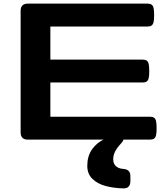

<svg xmlns="http://www.w3.org/2000/svg" viewBox="-20 -770 915 1059"><path d="M132.8 -750H793.9Q808.4 -750 816.2 -744.4Q823.9 -738.9 827 -725.8Q830.1 -712.8 830.1 -686.9Q830.1 -661 827 -648Q823.9 -635 816.2 -629.4Q808.4 -623.8 793.9 -623.8H257.8V-441.2H767.1Q781.5 -441.2 789.3 -435.6Q797.1 -430.1 800.1 -417Q803.2 -404 803.2 -378.1Q803.2 -352.2 800.1 -339.2Q797.1 -326.2 789.3 -320.6Q781.5 -315 767.1 -315H257.8V-126.2H807.6Q822.1 -126.2 829.8 -120.6Q837.6 -115 840.7 -102Q843.8 -89 843.8 -63.1Q843.8 -37.2 840.7 -24.2Q837.6 -11.1 829.8 -5.6Q822.1 0 807.6 0H132.8Q113.8 0 103.8 -10Q93.8 -20 93.8 -39.1V-710.9Q93.8 -730 103.8 -740Q113.8 -750 132.8 -750ZM660.1 269.1Q605.4 267.6 561.3 255.5Q517.3 243.5 489.4 216.2Q461.4 189 461.4 144.5Q461.4 91.8 487.1 54.6Q512.8 17.5 553.9 -1.5Q594.9 -20.5 640.1 -20.5Q650 -20.5 656.1 -15.3Q662.2 -10.2 660.9 -0.7Q659.7 8.7 647.9 21Q625.8 44.2 615.1 65.4Q604.4 86.5 604.4 108.4Q604.4 132.7 619.1 146.3Q633.9 160 660.1 161.7Q679.3 162.9 689.2 172.6Q699.1 182.3 699.1 200.8V230.1Q699.1 249.3 689.1 259.6Q679.1 269.9 660.1 269.1Z"/></svg>

Font: Gyrochrome
Style: Regular
Weight: 400
Designer: David Moles
Foundry: David Moles
Version: Version 1.005;Glyphs 3.2.3 (3260)